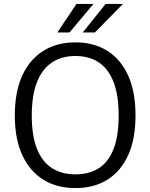

<svg xmlns="http://www.w3.org/2000/svg" viewBox="-20 -949 766 979"><path d="M364.5 10Q269.5 10 200.2 -33.2Q131 -76.5 93.2 -159Q55.5 -241.5 55.5 -360Q55.5 -479.5 93.2 -562.8Q131 -646 200.5 -689.5Q270 -733 364.5 -733Q459 -733 527.8 -689.5Q596.5 -646 633.8 -563Q671 -480 671 -360Q671 -241.5 634 -159Q597 -76.5 528.2 -33.2Q459.5 10 364.5 10ZM364.5 -60Q435.5 -60 484.8 -92Q534 -124 559.5 -190.5Q585 -257 585 -359.5Q585 -463.5 559 -530.8Q533 -598 483.8 -630.8Q434.5 -663.5 364.5 -663.5Q294.5 -663.5 244.8 -630.5Q195 -597.5 168.5 -530Q142 -462.5 142 -359.5Q142 -256.5 168.5 -190.2Q195 -124 244.8 -92Q294.5 -60 364.5 -60ZM370 -929 272.5 -783.5H334.5L456.5 -929ZM518.5 -929 402 -783.5H464L607 -929Z"/></svg>

Font: Public Sans Light
Style: Regular
Weight: 300
Designer: The Public Sans Project Authors: Dan O. Williams and USWDS (Libre Franklin designed by Pablo Impallari and Rodrigo Fuenz
Version: Version 1.007